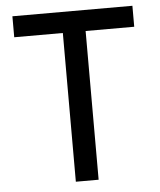

<svg xmlns="http://www.w3.org/2000/svg" viewBox="-51 -744 656 789"><g transform="rotate(-5 277.0 -350.0)"><path d="M230 0V-613.5H29.5V-700H524.5V-613.5H324V0Z"/></g></svg>

Font: Geologica Cursive Light
Style: Regular
Weight: 300
Designer: Sindre Bremnes, Frode Helland
Foundry: Monokrom Skriftforlag AS
Version: Version 1.010;gftools[0.9.28]